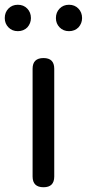

<svg xmlns="http://www.w3.org/2000/svg" viewBox="-45 -787 365 807"><path d="M138 0Q92 0 92 -45V-498Q92 -543 138 -543Q183 -543 183 -498V-271V-45Q183 0 138 0ZM30 -656Q6 -656 -9.5 -672Q-25 -688 -25 -711Q-25 -735 -9.5 -751Q6 -767 30 -767Q54 -767 69.5 -751Q85 -735 85 -711Q85 -689 70 -672Q54 -656 30 -656ZM245 -656Q221 -656 205.5 -672Q190 -688 190 -711Q190 -735 205.5 -751Q221 -767 245 -767Q269 -767 284.5 -751Q300 -735 300 -711Q300 -689 285 -672Q269 -656 245 -656Z"/></svg>

Font: GenSenRounded JP R
Style: Regular
Weight: 400
Version: Version 1.501;PS 1;hotconv 16.6.51;makeotf.lib2.5.65220